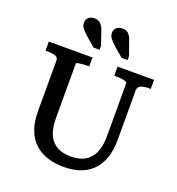

<svg xmlns="http://www.w3.org/2000/svg" viewBox="-167 -1087 1142 1238"><g transform="rotate(20 404.0 -467.5)"><path d="M529 -889 561 -799V-772H520L459 -824Q435 -846 420.5 -863Q406 -880 406 -903Q406 -925 421 -938.5Q436 -952 462 -952Q479 -952 492 -945Q505 -938 514 -924Q523 -910 529 -889ZM338 -889 369 -799V-772H328L267 -824Q243 -846 228.5 -863Q214 -880 214 -903Q214 -925 229 -938.5Q244 -952 269 -952Q287 -952 300 -945Q313 -938 322.5 -924Q332 -910 338 -889ZM255 -265Q255 -208 267.5 -169Q280 -130 303.5 -106.5Q327 -83 359 -72.5Q391 -62 430 -62Q468 -62 500 -73Q532 -84 555 -107.5Q578 -131 591 -170Q604 -209 604 -265V-628Q604 -633 596.5 -637Q589 -641 577.5 -643.5Q566 -646 552 -647Q538 -648 524 -648H515V-710H765V-648H754Q733 -648 715 -644.5Q697 -641 687 -631.5Q677 -622 677 -605V-265Q677 -190 656.5 -136Q636 -82 599.5 -48Q563 -14 514.5 1.5Q466 17 410 17Q349 17 298 1Q247 -15 209.5 -49Q172 -83 151.5 -136.5Q131 -190 131 -265V-612Q131 -634 109.5 -641Q88 -648 54 -648H43V-710H343V-649H334Q321 -649 307 -648Q293 -647 281.5 -645.5Q270 -644 262.5 -642.5Q255 -641 255 -638Z"/></g></svg>

Font: Roboto Serif 20pt Medium
Style: Regular
Weight: 500
Version: Version 1.008